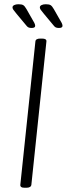

<svg xmlns="http://www.w3.org/2000/svg" viewBox="-20 -884 315 906"><path d="M96 2Q74 2 76 -13L147 -688Q148 -702 170 -702H178Q201 -702 199 -688L128 -12Q126 2 104 2ZM129 -752Q119 -752 113.5 -755Q108 -758 103 -765L58 -819Q47 -832 43 -838Q39 -844 39 -849Q39 -856 47 -860Q55 -864 67 -864Q83 -864 90 -859.5Q97 -855 105 -841L142 -776Q146 -768 146 -762Q146 -752 129 -752ZM258 -752Q248 -752 242.5 -755Q237 -758 232 -765L187 -819Q176 -832 172 -838Q168 -844 168 -849Q168 -856 176 -860Q184 -864 196 -864Q212 -864 219 -859.5Q226 -855 234 -841L271 -776Q275 -768 275 -762Q275 -752 258 -752Z"/></svg>

Font: Asap Condensed Condensed ExtraLight
Style: Italic
Weight: 200
Width: 3
Italic angle: -6°
Designer: Pablo Cosgaya
Foundry: Omnibus-Type
Version: Version 3.001; ttfautohint (v1.8.4.7-5d5b)